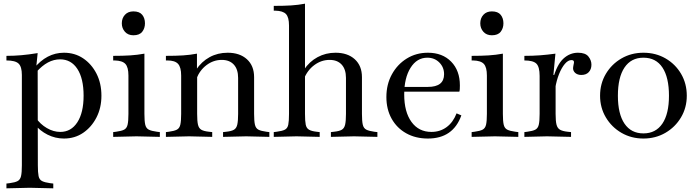

<svg xmlns="http://www.w3.org/2000/svg" viewBox="-20 -742 3798 1045"><path d="M15 283V257L32 255Q62 251 76 243.5Q90 236 94.5 216.5Q99 197 99 158V-334Q99 -379 81 -396Q63 -413 15 -413V-438Q56 -438 96 -441.5Q136 -445 185 -453L178 -385L185 -374L186 158Q186 197 190 216.5Q194 236 209 243.5Q224 251 253 255L270 257V283L142 280ZM328 12Q281 12 239 -9Q197 -30 166 -68L176 -100Q199 -66 235 -45Q271 -24 308 -24Q367 -24 401 -76.5Q435 -129 435 -221Q435 -315 401 -367Q367 -419 307 -419Q273 -419 241 -402Q209 -385 177 -349L163 -368Q199 -412 240 -433.5Q281 -455 328 -455Q387 -455 432.5 -424.5Q478 -394 505 -341.5Q532 -289 532 -221Q532 -155 505 -102.5Q478 -50 432.5 -19Q387 12 328 12Z M596 3V-23L612 -25Q642 -29 656 -36.5Q670 -44 674.5 -63.5Q679 -83 679 -122V-331Q679 -376 662.5 -394Q646 -412 604 -413H596V-438Q649 -438 688.5 -440.5Q728 -443 766 -450V-122Q766 -83 770.5 -63.5Q775 -44 789.5 -36.5Q804 -29 834 -25L850 -23V3L723 0ZM706 -550Q677 -550 660 -569Q643 -588 643 -615Q643 -643 660 -661.5Q677 -680 706 -680Q739 -680 754 -661.5Q769 -643 769 -615Q769 -588 754 -569Q739 -550 706 -550Z M1194 3V-23L1212 -25Q1240 -28 1253.5 -36Q1267 -44 1271.5 -64Q1276 -84 1276 -122V-318Q1276 -365 1252.5 -390.5Q1229 -416 1187 -416Q1142 -416 1104.5 -388Q1067 -360 1049 -313L1047 -362Q1077 -407 1121 -431Q1165 -455 1219 -455Q1285 -455 1324 -419.5Q1363 -384 1363 -322V-122Q1363 -83 1367.5 -63.5Q1372 -44 1386 -36.5Q1400 -29 1430 -25L1446 -23V3L1320 0ZM883 3V-23L899 -25Q929 -29 943 -36.5Q957 -44 961.5 -63.5Q966 -83 966 -122V-331Q966 -376 949 -394.5Q932 -413 891 -413H883V-438Q938 -438 976.5 -440.5Q1015 -443 1052 -450V-370L1053 -368V-122Q1053 -83 1057.5 -63.5Q1062 -44 1075.5 -36Q1089 -28 1117 -25L1135 -23V3L1009 0Z M1470 3V-23L1486 -25Q1517 -29 1531 -36.5Q1545 -44 1549 -63.5Q1553 -83 1553 -122V-603Q1553 -648 1536.5 -665.5Q1520 -683 1478 -684H1470V-710Q1526 -710 1565 -712.5Q1604 -715 1640 -722V-122Q1640 -83 1644 -63.5Q1648 -44 1662 -36Q1676 -28 1703 -25L1720 -23V3L1594 0ZM1781 3V-23L1798 -25Q1827 -28 1840.5 -36Q1854 -44 1858.5 -64Q1863 -84 1863 -122V-318Q1863 -365 1839.5 -390.5Q1816 -416 1774 -416Q1729 -416 1691 -388Q1653 -360 1634 -312V-362Q1664 -407 1708.5 -431Q1753 -455 1806 -455Q1872 -455 1911 -419.5Q1950 -384 1950 -322V-122Q1950 -83 1954.5 -63.5Q1959 -44 1973.5 -36.5Q1988 -29 2017 -25L2034 -23V3L1907 0Z M2309 12Q2242 12 2191 -16.5Q2140 -45 2111.5 -96Q2083 -147 2083 -214Q2083 -283 2113 -337.5Q2143 -392 2194 -423.5Q2245 -455 2309 -455Q2388 -455 2435.5 -406.5Q2483 -358 2483 -277Q2483 -267 2482.5 -257.5Q2482 -248 2480 -243H2162L2164 -269H2309Q2397 -269 2397 -338Q2397 -376 2371 -402Q2345 -428 2306 -428Q2249 -428 2214.5 -373Q2180 -318 2180 -228Q2180 -133 2219.5 -78.5Q2259 -24 2328 -24Q2375 -24 2410.5 -50Q2446 -76 2465 -125L2491 -114Q2446 12 2309 12Z M2547 3V-23L2563 -25Q2593 -29 2607 -36.5Q2621 -44 2625.5 -63.5Q2630 -83 2630 -122V-331Q2630 -376 2613.5 -394Q2597 -412 2555 -413H2547V-438Q2600 -438 2639.5 -440.5Q2679 -443 2717 -450V-122Q2717 -83 2721.5 -63.5Q2726 -44 2740.5 -36.5Q2755 -29 2785 -25L2801 -23V3L2674 0ZM2657 -550Q2628 -550 2611 -569Q2594 -588 2594 -615Q2594 -643 2611 -661.5Q2628 -680 2657 -680Q2690 -680 2705 -661.5Q2720 -643 2720 -615Q2720 -588 2705 -569Q2690 -550 2657 -550Z M2834 3V-23L2850 -25Q2880 -29 2894 -36.5Q2908 -44 2912.5 -63.5Q2917 -83 2917 -122V-329Q2917 -378 2899.5 -395.5Q2882 -413 2834 -413V-438Q2880 -438 2919.5 -441Q2959 -444 3003 -450L2992 -334H3004V-122Q3004 -83 3009 -63.5Q3014 -44 3028 -36Q3042 -28 3069 -25L3088 -23V3L2957 0ZM3002 -262 2990 -313Q3011 -390 3046 -422.5Q3081 -455 3126 -455Q3166 -455 3182.5 -434.5Q3199 -414 3199 -390Q3199 -365 3184.5 -349.5Q3170 -334 3144 -334Q3124 -334 3111.5 -344.5Q3099 -355 3099 -371Q3099 -376 3100 -380Q3101 -384 3102 -391Q3103 -395 3103.5 -398Q3104 -401 3104 -404Q3104 -415 3090 -415Q3072 -415 3054.5 -394.5Q3037 -374 3023 -339.5Q3009 -305 3002 -262Z M3482 12Q3416 12 3362.5 -19Q3309 -50 3277.5 -103Q3246 -156 3246 -221Q3246 -287 3277.5 -340Q3309 -393 3362.5 -424Q3416 -455 3482 -455Q3549 -455 3602.5 -424Q3656 -393 3687 -340Q3718 -287 3718 -221Q3718 -156 3686.5 -103Q3655 -50 3601.5 -19Q3548 12 3482 12ZM3482 -16Q3549 -16 3585 -69Q3621 -122 3621 -221Q3621 -321 3585.5 -374.5Q3550 -428 3482 -428Q3415 -428 3379 -374.5Q3343 -321 3343 -221Q3343 -122 3379 -69Q3415 -16 3482 -16Z"/></svg>

Font: Baskervville Medium
Style: Regular
Weight: 500
Version: Version 1.100